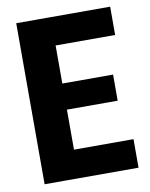

<svg xmlns="http://www.w3.org/2000/svg" viewBox="-77 -717 606 775"><g transform="rotate(-10 226.0 -330.0)"><path d="M43 0V-660H184V0ZM140 0V-117H428V0ZM140 -281V-388H392V-281ZM140 -544V-660H428V-544Z"/></g></svg>

Font: Bricolage Grotesque 72pt SemiCondensed
Style: Bold
Weight: 700
Width: 4
Designer: Mathieu Triay
Foundry: Atelier Triay
Version: Version 1.001;gftools[0.9.33.dev8+g029e19f]